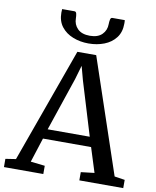

<svg xmlns="http://www.w3.org/2000/svg" viewBox="-110 -1061 925 1139"><g transform="rotate(10 352.5 -491.5)"><path d="M55.4 -59.2 303.5 -749H417L649.6 -59.1L711.9 -49.6V0H447.4V-49.6L528.4 -59.1L481.8 -206.7H191.9L144.5 -59.3L230.4 -49.6V0H-6.6L-6.9 -49.6ZM463.3 -265.7 365.1 -588.9 342.9 -671.5 318.2 -586.7 209.8 -265.7ZM244.7 -983Q255 -983 257.6 -970Q260.3 -957 260.3 -943.7Q260.3 -906 285.4 -880.8Q310.6 -855.6 359.2 -855.6Q407.7 -855.6 432.8 -880.8Q458 -906 458 -943.7Q458 -957 460.7 -970Q463.4 -983 472.9 -983H547.8Q548.6 -978.3 548.7 -972.6Q548.8 -966.9 548.8 -961.4Q548.8 -910.5 522.8 -876.6Q496.8 -842.8 453.7 -826Q410.5 -809.2 359.1 -809.2Q308.6 -809.2 265.4 -826.3Q222.1 -843.3 195.8 -877.1Q169.6 -911 169.6 -961.4Q169.6 -966.9 170.1 -972.6Q170.6 -978.3 170.6 -983Z"/></g></svg>

Font: Merriweather Light
Style: Regular
Weight: 300
Designer: Eben Sorkin
Foundry: Eben Sorkin
Version: Version 2.100